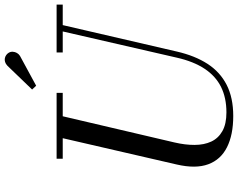

<svg xmlns="http://www.w3.org/2000/svg" viewBox="-119 -896 1029 831"><g transform="rotate(-90 395.5 -480.5)"><path d="M309 14.5Q227.5 14.5 173.8 -12.5Q120 -39.5 100 -93.8Q80 -148 99 -230L219 -750H314L194.5 -240Q183.5 -193 183.8 -152.2Q184 -111.5 198.2 -80.8Q212.5 -50 243.5 -32.5Q274.5 -15 324.5 -15Q387.5 -15 434.5 -38.2Q481.5 -61.5 513.2 -109.2Q545 -157 561.5 -230L681 -750H708.5L588 -230Q570 -151.5 534.8 -97Q499.5 -42.5 443.8 -14Q388 14.5 309 14.5ZM124 -723.5V-750H409V-723.5ZM584 -723.5V-750H791V-723.5ZM440 -838.5 423.5 -856 526.5 -963Q534.5 -970.5 542.8 -973Q551 -975.5 558.8 -974Q566.5 -972.5 572.8 -968Q579 -963.5 582.5 -957.5Q587.5 -949.5 587 -939.8Q586.5 -930 581.8 -921.8Q577 -913.5 569 -908.5Z"/></g></svg>

Font: Bodoni Moda 9pt
Style: Italic
Weight: 400
Italic angle: -13°
Designer: Owen Earl
Foundry: indestructible type
Version: Version 2.005